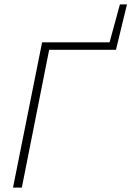

<svg xmlns="http://www.w3.org/2000/svg" viewBox="-20 -851 596 871"><path d="M39 0H79L203 -625H506L556 -831H524L477 -659H171Z"/></svg>

Font: Source Sans Pro Light
Style: Italic
Weight: 300
Italic angle: -11°
Designer: Paul D. Hunt
Foundry: Adobe Systems Incorporated
Version: Version 3.006;hotconv 1.0.111;makeotfexe 2.5.65597